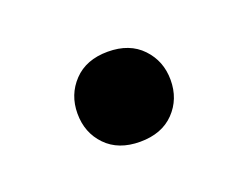

<svg xmlns="http://www.w3.org/2000/svg" viewBox="-41 -485 366 280"><g transform="rotate(-20 142.0 -345.0)"><path d="M67.4 -344.7Q67.4 -374 86.7 -394.3Q106 -414.6 139.6 -414.6Q173.3 -414.6 192.6 -394.3Q211.9 -374 211.9 -344.7Q211.9 -314.9 192.6 -294.9Q173.3 -274.9 139.6 -274.9Q106 -274.9 86.7 -294.9Q67.4 -314.9 67.4 -344.7Z"/></g></svg>

Font: Roboto SemiCondensed SemiBold
Style: Regular
Weight: 600
Width: 4
Designer: Christian Robertson
Foundry: Google
Version: Version 3.009; 2024